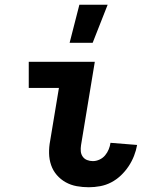

<svg xmlns="http://www.w3.org/2000/svg" viewBox="-20 -780 640 808"><path d="M354 8Q328 8 303 3.5Q278 -1 256.5 -13Q235 -25 219 -43.5Q203 -62 195 -85.5Q187 -109 186.5 -135Q186 -161 191 -187L228 -410H101V-520H379L321 -169Q319 -156 320 -143.5Q321 -131 328 -121Q335 -111 346.5 -106.5Q358 -102 371 -102Q385 -102 399 -108.5Q413 -115 422.5 -126.5Q432 -138 437.5 -151.5Q443 -165 445 -179L557 -170Q553 -147 544 -124Q535 -101 521 -80Q507 -59 488.5 -41.5Q470 -24 448 -12.5Q426 -1 401.5 3.5Q377 8 354 8ZM273 -600 314 -760H433L370 -600Z"/></svg>

Font: Iosevka Extrabold Extended
Style: Italic
Weight: 800
Width: 7
Italic angle: -9°
Monospace: yes
Designer: Belleve Invis
Foundry: Belleve Invis
Version: Version 32.5.0; ttfautohint (v1.8.4)